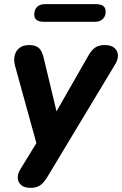

<svg xmlns="http://www.w3.org/2000/svg" viewBox="-20 -716 588 925"><path d="M127 189Q98 189 82.5 176Q67 163 65.5 142.5Q64 122 79 98L174 -57L164 5L53 -397Q45 -427 51 -450Q57 -473 75 -486Q93 -499 121 -499Q152 -499 168 -484Q184 -469 192 -431L262 -139H229L404 -445Q420 -474 438 -486.5Q456 -499 485 -499Q514 -499 530 -486Q546 -473 548 -452.5Q550 -432 536 -408L209 135Q192 164 174 176.5Q156 189 127 189ZM191 -611Q145 -611 145 -646Q145 -669 158.5 -682.5Q172 -696 196 -696H443Q489 -696 489 -660Q489 -638 475.5 -624.5Q462 -611 437 -611Z"/></svg>

Font: Nunito ExtraLight ExtraBold
Style: Italic
Weight: 800
Italic angle: -9°
Version: Version 3.602